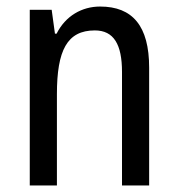

<svg xmlns="http://www.w3.org/2000/svg" viewBox="-20 -567 545 587"><path d="M286 -547C230 -547 180 -518 153 -464H148L138 -537H71V0H154V-279C154 -413 185 -474 270 -474C328 -474 353 -431 353 -347V0H436V-360C436 -488 385 -547 286 -547Z"/></svg>

Font: Noto Sans Khmer Condensed
Style: Regular
Weight: 400
Width: 3
Designer: Danh Hong and the Monotype Design Team
Foundry: Monotype Imaging Inc.
Version: Version 2.004